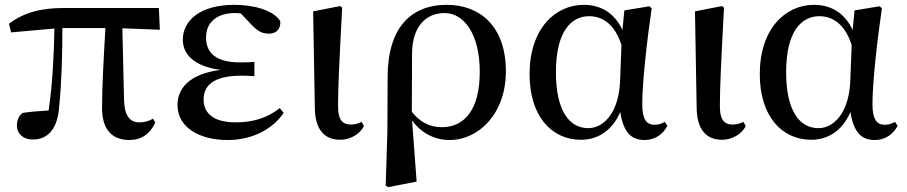

<svg xmlns="http://www.w3.org/2000/svg" viewBox="-20 -563 3750 794"><path d="M515 16C564 16 601 -9 622 -56L613 -72C595 -63 581 -57 556 -57C519 -57 495 -81 493 -149L486 -446L641 -440L637 -530H246C145 -530 78 -510 17 -465L26 -429L205 -445C203 -341 198 -221 181 -106C141 -104 107 -101 73 -96C57 -83 50 -66 50 -44C50 -9 77 14 115 14C180 14 219 -32 225 -125C235 -224 238 -343 238 -447H416C409 -328 402 -206 402 -117C402 -22 448 16 515 16Z M922 16C1026 16 1109 -31 1153 -96L1137 -116C1086 -76 1029 -57 954 -57C864 -57 822 -94 822 -151C822 -207 859 -250 979 -250C991 -250 1002 -250 1032 -248V-307C1007 -305 990 -305 972 -305C870 -305 832 -347 832 -408C832 -470 876 -509 952 -509L975 -508L1019 -462C1050 -429 1068 -424 1094 -424C1123 -424 1142 -444 1139 -476C1110 -521 1030 -543 949 -543C805 -543 736 -476 736 -399C736 -338 783 -288 893 -274C763 -258 714 -197 714 -129C714 -38 801 16 922 16Z M1386 15C1435 15 1472 -14 1485 -42L1475 -59C1463 -53 1450 -48 1431 -48C1400 -48 1378 -63 1378 -123C1378 -197 1382 -286 1395 -531L1387 -538L1275 -516L1282 -116C1283 -25 1324 15 1386 15Z M1575 205 1585 211 1703 188 1684 -65C1720 -15 1775 16 1839 16C1959 16 2072 -92 2072 -268C2072 -456 1963 -543 1828 -543C1678 -543 1583 -447 1583 -244L1582 -21ZM1683 -101 1684 -343C1685 -447 1736 -509 1819 -509C1897 -509 1964 -425 1964 -266C1964 -111 1902 -37 1807 -37C1754 -37 1714 -61 1683 -101Z M2383 15C2445 15 2509 -16 2545 -100C2558 -17 2589 16 2646 16C2690 16 2724 -10 2740 -43L2729 -59C2716 -52 2705 -47 2687 -47C2654 -47 2636 -69 2636 -132C2636 -218 2654 -385 2675 -529L2665 -537L2562 -520L2554 -439C2522 -508 2466 -543 2394 -543C2276 -543 2170 -444 2170 -256C2170 -85 2259 15 2383 15ZM2550 -377 2544 -221C2536 -87 2470 -33 2413 -33C2332 -33 2279 -108 2279 -265C2279 -434 2343 -496 2416 -496C2471 -496 2522 -464 2550 -377Z M2965 15C3014 15 3051 -14 3064 -42L3054 -59C3042 -53 3029 -48 3010 -48C2979 -48 2957 -63 2957 -123C2957 -197 2961 -286 2974 -531L2966 -538L2854 -516L2861 -116C2862 -25 2903 15 2965 15Z M3335 15C3397 15 3461 -16 3497 -100C3510 -17 3541 16 3598 16C3642 16 3676 -10 3692 -43L3681 -59C3668 -52 3657 -47 3639 -47C3606 -47 3588 -69 3588 -132C3588 -218 3606 -385 3627 -529L3617 -537L3514 -520L3506 -439C3474 -508 3418 -543 3346 -543C3228 -543 3122 -444 3122 -256C3122 -85 3211 15 3335 15ZM3502 -377 3496 -221C3488 -87 3422 -33 3365 -33C3284 -33 3231 -108 3231 -265C3231 -434 3295 -496 3368 -496C3423 -496 3474 -464 3502 -377Z"/></svg>

Font: GenKiMin2 TW SB
Style: Regular
Weight: 600
Version: Version 2.100;PS 2.1;hotconv 16.6.51;makeotf.lib2.5.65220 DE